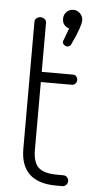

<svg xmlns="http://www.w3.org/2000/svg" viewBox="-54 -777 391 809"><g transform="rotate(5 142.0 -372.0)"><path d="M64 -143V-680Q64 -689 71.5 -695Q79 -701 88 -701Q98 -701 105.5 -695Q113 -689 113 -680V-472H246Q254 -472 259.5 -465.5Q265 -459 265 -450Q265 -442 259 -435.5Q253 -429 246 -429H113V-143Q113 -90 136 -68Q159 -46 216 -46H241Q251 -46 257.5 -39.5Q264 -33 264 -23Q264 -14 257.5 -7Q251 0 241 0H216Q64 0 64 -143ZM183 -703Q183 -720 194.5 -732Q206 -744 224 -744Q240 -744 252 -732Q264 -720 264 -703Q264 -677 227 -599Q222 -588 211 -588Q204 -588 197.5 -593Q191 -598 191 -606Q191 -611 193 -613L212 -664Q183 -674 183 -703Z"/></g></svg>

Font: Terminal Dosis
Style: Light
Weight: 300
Designer: EdgarTolentino, PabloImpallari, IginoMarini
Foundry: EdgarTolentino, PabloImpallari, IginoMarini
Version: Version 1.006